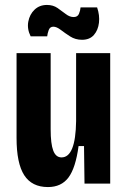

<svg xmlns="http://www.w3.org/2000/svg" viewBox="-20 -743 518 777"><path d="M174 14Q109 14 78 -34Q47 -82 47 -185V-528H185V-220Q185 -161 195.5 -133.5Q206 -106 229 -106Q286 -106 288 -253V-528H426V0H322L320 -152H298Q286 -63 257 -24.5Q228 14 174 14ZM312 -582Q285 -582 264 -595.5Q243 -609 226 -622Q209 -635 196 -635Q182 -635 177 -621Q172 -607 171 -596H104Q89 -626 94.5 -655.5Q100 -685 120 -704Q140 -723 170 -723Q195 -723 213 -710.5Q231 -698 246.5 -686Q262 -674 278 -674Q294 -674 299.5 -687Q305 -700 306 -713H373Q384 -681 380.5 -651Q377 -621 360 -601.5Q343 -582 312 -582Z"/></svg>

Font: Bricolage Grotesque 12pt Condensed Bricolage Grotesque 10pt Condensed Regular
Style: Bold
Weight: 700
Width: 3
Designer: Mathieu Triay
Foundry: Atelier Triay
Version: Version 1.001; ttfautohint (v1.8.4.7-5d5b);gftools[0.9.33.de